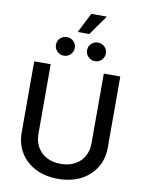

<svg xmlns="http://www.w3.org/2000/svg" viewBox="-114 -1181 961 1271"><g transform="rotate(10 366.0 -546.0)"><path d="M366.2 11.2Q278.8 11.2 213.6 -22.2Q148.4 -55.7 112.5 -114.7Q76.7 -173.8 76.7 -250V-727.5H187.5V-258.8Q187.5 -209.5 209.2 -171.4Q231 -133.3 271 -111.3Q311 -89.4 366.2 -89.4Q421.4 -89.4 461.4 -111.3Q501.5 -133.3 522.9 -171.4Q544.4 -209.5 544.4 -258.8V-727.5H655.3V-250Q655.3 -173.8 619.4 -114.7Q583.5 -55.7 518.6 -22.2Q453.6 11.2 366.2 11.2ZM471.7 -798.3Q445.3 -798.3 426.8 -816.9Q408.2 -835.4 408.2 -861.3Q408.2 -887.2 426.8 -905.3Q445.3 -923.3 471.7 -923.3Q497.6 -923.3 516.1 -905.3Q534.7 -887.2 534.7 -861.3Q534.7 -835 516.1 -816.7Q497.6 -798.3 471.7 -798.3ZM262.7 -798.3Q236.3 -798.3 217.8 -816.9Q199.2 -835.4 199.2 -861.3Q199.2 -887.2 217.8 -905.3Q236.3 -923.3 262.7 -923.3Q288.6 -923.3 307.1 -905.3Q325.7 -887.2 325.7 -861.3Q325.7 -835 307.1 -816.7Q288.6 -798.3 262.7 -798.3ZM326.7 -968.8 394 -1102.5H499L404.3 -968.8Z"/></g></svg>

Font: Inter 18pt Medium
Style: Regular
Weight: 500
Designer: Rasmus Andersson
Foundry: rsms
Version: Version 4.001;git-66647c0bb